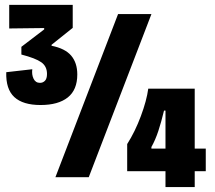

<svg xmlns="http://www.w3.org/2000/svg" viewBox="-20 -717 869 777"><path d="M5.3 -424.8 110.7 -436.8Q107.8 -415.3 115.8 -398.5Q123.8 -381.7 141.8 -381.7Q153.8 -381.7 162 -390.2Q170.2 -398.7 170.2 -417.8Q170.2 -448.7 147 -465.1Q123.8 -481.5 66.5 -496.3V-527.5L158.8 -598V-603.5L17.3 -601.8V-697.3H274.3V-604.2L188.7 -535.8V-531.8Q243.8 -520.8 268.3 -491.6Q292.8 -462.3 292.8 -415.8Q292.8 -353.3 254.3 -322.7Q215.8 -292 144 -292Q72.8 -292 38 -324.1Q3.2 -356.2 5.3 -424.8ZM457.8 -660H592.8L339.2 0H204.3ZM580 -358.3H768V40H649.7V-269.5H643.8Q632.7 -223.3 620.8 -187Q608.8 -150.7 592.7 -122V-115.5H812.7V-24.2H494.7V-134Q526.7 -184.3 550.1 -247.2Q573.5 -310 580 -358.3Z"/></svg>

Font: Bricolage Grotesque 96pt Condensed ExBd
Style: Regular
Weight: 800
Width: 3
Designer: Mathieu Triay
Foundry: Atelier Triay
Version: Version 1.001;Glyphs 3.2 (3207)